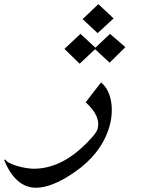

<svg xmlns="http://www.w3.org/2000/svg" viewBox="-231 -714 704 917"><path d="M311.5 -626 235.4 -555.7 163.6 -622.6 238.8 -694.3ZM76.7 -480.5 153.3 -552.2 224.6 -486.3 294.4 -552.2 367.7 -488.8 292.5 -414.6 223.1 -479 149.4 -409.7ZM288.6 -99.6Q249 22.9 125 108.4Q17.6 182.6 -59.1 182.6Q-156.7 182.6 -210.9 50.8L-205.6 47.4Q-200.7 57.1 -184.6 65.2Q-168.5 73.2 -147.9 79.1Q-127.4 85 -106.2 88.4Q-85 91.8 -69.3 91.8Q82.5 91.8 220.7 -72.3H220.2Q230.5 -85 233.9 -94.7Q253.9 -157.2 178.2 -225.6L251.5 -320.3Q270.5 -305.2 282.7 -281.5Q294.9 -257.8 299.8 -228.5Q304.7 -199.2 302 -166Q299.3 -132.8 288.6 -99.6Z"/></svg>

Font: XB Khoramshahr
Style: Italic
Weight: 400
Italic angle: -12°
Designer: Behnam
Foundry: Irmug
Version: Version 8.005 2009